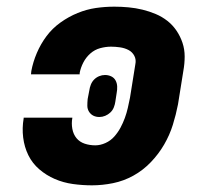

<svg xmlns="http://www.w3.org/2000/svg" viewBox="-20 -548 640 576"><path d="M256 8Q227 8 198.5 4Q170 0 144.5 -11Q119 -22 98 -40Q77 -58 65 -82.5Q53 -107 49.5 -135.5Q46 -164 51 -193V-195H197V-194Q194 -178 197 -161.5Q200 -145 209.5 -133.5Q219 -122 234 -117Q249 -112 266 -112Q281 -112 296.5 -119Q312 -126 323 -138.5Q334 -151 341.5 -165Q349 -179 354.5 -194Q360 -209 363.5 -224.5Q367 -240 370 -255L386 -355Q389 -369 383 -380.5Q377 -392 365.5 -398Q354 -404 340 -406Q326 -408 313 -408Q297 -408 280.5 -403.5Q264 -399 251 -387.5Q238 -376 230 -360.5Q222 -345 219 -329V-325H73L74 -335Q79 -362 90.5 -389Q102 -416 119.5 -439.5Q137 -463 161.5 -480.5Q186 -498 213 -509Q240 -520 267.5 -524Q295 -528 323 -528Q344 -528 365.5 -526Q387 -524 407.5 -519Q428 -514 447 -506Q466 -498 482 -485.5Q498 -473 509.5 -456Q521 -439 527.5 -419.5Q534 -400 534 -378.5Q534 -357 530 -335L514 -235Q508 -204 498.5 -173.5Q489 -143 472.5 -114.5Q456 -86 432.5 -61.5Q409 -37 380 -21Q351 -5 319 1.5Q287 8 256 8ZM278 -197Q268 -197 260 -201Q252 -205 247 -213Q242 -221 242 -231Q242 -241 243 -251L248 -277Q249 -285 252.5 -294Q256 -303 262.5 -309.5Q269 -316 277.5 -319.5Q286 -323 295 -323Q305 -323 313.5 -319Q322 -315 326.5 -307Q331 -299 331.5 -289Q332 -279 330 -269L326 -243Q325 -235 321.5 -226Q318 -217 311 -210.5Q304 -204 295.5 -200.5Q287 -197 278 -197Z"/></svg>

Font: Iosevka Aile Heavy
Style: Italic
Weight: 900
Italic angle: -9°
Designer: Belleve Invis
Foundry: Belleve Invis
Version: Version 31.1.0; ttfautohint (v1.8.4)